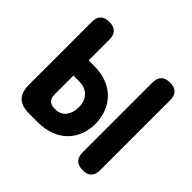

<svg xmlns="http://www.w3.org/2000/svg" viewBox="-142 -717 884 884"><g transform="rotate(45 300.0 -275.0)"><path d="M160 -367H196Q240 -367 275.5 -354Q311 -341 336 -316.5Q361 -292 375 -258Q389 -224 389 -181Q389 -140 375 -106.5Q361 -73 335.5 -49Q310 -25 274.5 -12.5Q239 0 196 0H139Q90 0 67.5 -23Q45 -46 45 -94V-503Q45 -531 59.5 -545.5Q74 -560 103 -560Q131 -560 145.5 -545.5Q160 -531 160 -503ZM160 -146Q160 -121 172 -110Q184 -99 205 -99H212Q245 -99 263 -123Q281 -147 281 -182Q281 -222 258.5 -245Q236 -268 196 -268H160ZM555 -48Q555 -19 541 -4.5Q527 10 498 10Q469 10 454.5 -4.5Q440 -19 440 -48V-502Q440 -531 454.5 -545.5Q469 -560 498 -560Q527 -560 541 -545.5Q555 -531 555 -502Z"/></g></svg>

Font: Maple Mono
Style: Bold
Weight: 700
Monospace: yes
Designer: subframe7536
Version: Version 7.200